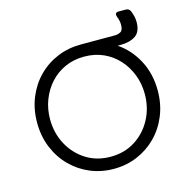

<svg xmlns="http://www.w3.org/2000/svg" viewBox="-126 -1012 1130 1147"><g transform="rotate(-15 439.0 -438.5)"><path d="M439 12Q361 12 293.5 -16.5Q226 -45 175 -96.5Q124 -148 95 -218.5Q66 -289 66 -373Q66 -457 95 -527.5Q124 -598 175 -649.5Q226 -701 293.5 -729Q361 -757 439 -757H652Q669 -757 685.5 -766Q702 -775 702 -809Q702 -834 691 -861Q681 -889 709 -889H752Q772 -889 780 -872Q787 -856 791.5 -838.5Q796 -821 796 -801Q796 -740 760.5 -716.5Q725 -693 666 -693H650Q724 -643 768 -560Q812 -477 812 -373Q812 -289 783 -218.5Q754 -148 703 -96.5Q652 -45 584.5 -16.5Q517 12 439 12ZM439 -63Q525 -63 591 -105Q657 -147 694.5 -217.5Q732 -288 732 -373Q732 -436 710.5 -492Q689 -548 650 -591Q611 -634 557.5 -658Q504 -682 439 -682Q374 -682 320.5 -658Q267 -634 228 -591Q189 -548 167.5 -492Q146 -436 146 -373Q146 -288 183.5 -217.5Q221 -147 287 -105Q353 -63 439 -63Z"/></g></svg>

Font: Pitagon Sans Text
Style: Regular
Weight: 400
Designer: Travis Tran
Foundry: Pitagon
Version: Version 1.001; ttfautohint (v1.8.4.7-5d5b);gftools[0.9.26]